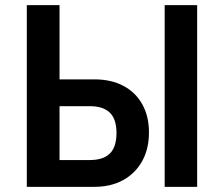

<svg xmlns="http://www.w3.org/2000/svg" viewBox="-20 -725 869 745"><path d="M84 0V-705H211V-417H347Q411 -417 458.5 -392Q506 -367 532 -320.5Q558 -274 558 -211Q558 -147 531.5 -99.5Q505 -52 457.5 -26Q410 0 346 0ZM211 -104H328Q381 -104 406.5 -129.5Q432 -155 432 -209Q432 -263 406 -288Q380 -313 329 -313H211ZM619 0V-705H745V0Z"/></svg>

Font: Nunito Sans 7pt Condensed
Style: Bold
Weight: 700
Width: 3
Designer: Vernon Adams
Foundry: Vernon Adams
Version: Version 3.101;gftools[0.9.27]